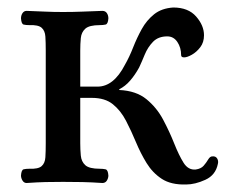

<svg xmlns="http://www.w3.org/2000/svg" viewBox="-20 -485 620 512"><path d="M476 7Q436 8 411.5 -8Q387 -24 371 -50Q355 -76 342.5 -106Q330 -136 316 -163Q302 -190 281 -207Q260 -224 225 -224H194V-103Q194 -86 195.5 -70Q197 -54 207.5 -44.5Q218 -35 246 -35Q255 -35 261.5 -33.5Q268 -32 269 -17Q269 -10 265 -3.5Q261 3 253 3Q224 1 199.5 0.5Q175 0 148 0Q122 0 101 0.5Q80 1 51 3Q44 3 40 -3.5Q36 -10 36 -17Q37 -32 43 -33.5Q49 -35 58 -35Q82 -34 91 -42Q100 -50 101 -65.5Q102 -81 102 -103V-350Q102 -372 101 -387.5Q100 -403 91 -411Q82 -419 58 -418Q49 -418 43 -419.5Q37 -421 36 -436Q36 -444 40 -450Q44 -456 51 -456Q80 -455 101 -454Q122 -453 148 -453Q175 -453 199.5 -454Q224 -455 253 -456Q261 -456 265 -450Q269 -444 269 -436Q268 -421 261.5 -419.5Q255 -418 246 -418Q218 -418 207.5 -408.5Q197 -399 195.5 -383.5Q194 -368 194 -350V-254H240Q283 -254 313 -312Q325 -333 335 -358.5Q345 -384 358 -407.5Q371 -431 391 -447Q411 -463 442 -465Q482 -465 503 -441Q524 -417 524 -391Q524 -372 514 -359Q504 -346 491.5 -339Q479 -332 471 -332Q463 -332 463 -338Q463 -358 453 -373Q443 -388 426 -388Q402 -388 388 -373.5Q374 -359 366 -339.5Q358 -320 351 -305Q340 -285 327 -270Q314 -255 298 -247V-245Q343 -243 370.5 -220.5Q398 -198 415 -166Q432 -134 444.5 -102.5Q457 -71 469.5 -51Q482 -31 502 -33Q516 -35 523 -43Q530 -51 535 -59.5Q540 -68 546 -68Q555 -69 559 -62.5Q563 -56 561 -48Q555 -18 527.5 -5.5Q500 7 476 7Z"/></svg>

Font: Alice
Style: Regular
Weight: 400
Designer: Ksenia Yerulevich
Foundry: Cyreal (http://www.cyreal.org/)
Version: Version 2.003; ttfautohint (v1.8.3)